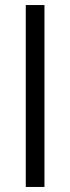

<svg xmlns="http://www.w3.org/2000/svg" viewBox="-20 -740 278 760"><path d="M82 0V-720H156V0Z"/></svg>

Font: Geologica Thin Roman ExtraLight
Style: Regular
Weight: 250
Version: Version 1.010;gftools[0.9.28]